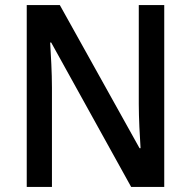

<svg xmlns="http://www.w3.org/2000/svg" viewBox="-20 -734 750 754"><path d="M625 0V-714H525V-325C525 -271 529 -196 532 -152H528L215 -714H85V0H184V-390C184 -449 180 -516 177 -567H181L495 0Z"/></svg>

Font: Noto Sans Bengali SemiCondensed Medium
Style: Regular
Weight: 500
Width: 4
Designer: Joana Ranito - Universal Thirst; Jelle Bosma - Monotype Design Team
Foundry: Universal Thirst ehf.
Version: Version 3.000